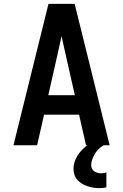

<svg xmlns="http://www.w3.org/2000/svg" viewBox="-20 -755 640 998"><path d="M50 0 232 -735H368L550 0H427L391 -159H209L173 0ZM369 -260 317 -490Q313 -509 308.5 -528.5Q304 -548 300 -567Q296 -548 291.5 -528.5Q287 -509 283 -490L231 -260ZM497 223Q481 223 465.5 220.5Q450 218 435 213Q420 208 406.5 200Q393 192 382.5 180.5Q372 169 367 153.5Q362 138 362 123Q362 93 376.5 65.5Q391 38 413 17.5Q435 -3 462.5 -17Q490 -31 519 -38V0Q505 8 493.5 19Q482 30 474 43.5Q466 57 460 72Q454 87 454 103Q454 113 458 121.5Q462 130 470 135.5Q478 141 487.5 143.5Q497 146 506 146Q513 146 520 144.5Q527 143 533 141V219Q524 221 515 222Q506 223 497 223Z"/></svg>

Font: R Plex Mono
Style: Bold
Weight: 700
Monospace: yes
Designer: Belleve Invis
Foundry: Belleve Invis
Version: Version 31.8.0